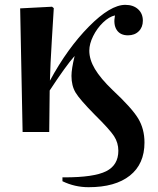

<svg xmlns="http://www.w3.org/2000/svg" viewBox="-20 -550 660 800"><path d="M349.1 230Q291.5 230 240.2 205.1V189H249Q371.1 189 422.1 163.6Q473.1 138.2 473.1 78.1Q473.1 44.9 455.1 17.1Q437 -10.7 375 -71.8Q312 -135.7 294.9 -164.3Q277.8 -192.9 277.8 -233.9Q277.8 -262.7 291 -316.9Q254.4 -275.9 187 -172.9L185.1 0H74.2L64 -515.1L196.8 -522L204.1 -516.1Q202.6 -488.8 196 -383.5Q189.5 -278.3 188 -213.9Q261.2 -349.1 350.6 -439.5Q439.9 -529.8 502 -529.8Q535.2 -529.8 555.2 -511.7Q575.2 -493.7 575.2 -463.9Q575.2 -436.5 558.1 -419.7Q541 -402.8 513.2 -402.8Q481 -402.8 466.3 -425.3Q451.7 -447.8 459 -485.8Q434.6 -480.5 409.4 -456.3Q384.3 -432.1 368.2 -399.7Q352.1 -367.2 352.1 -338.9Q352.1 -301.8 375.5 -262.5Q398.9 -223.1 449.2 -174.8Q529.3 -100.1 555.7 -56.4Q582 -12.7 582 43.9Q582 133.3 521.2 181.6Q460.4 230 349.1 230Z"/></svg>

Font: Display Semibold
Style: Regular
Weight: 600
Designer: Latin by Veronika Burian and Jose Scaglione. Greek by Irene Vlachou. Cyrillic by Vera Evstafieva.
Foundry: TypeTogether
Version: Version 3.002